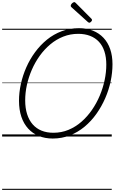

<svg xmlns="http://www.w3.org/2000/svg" viewBox="-20 -1279 1074 1799"><path d="M474 19Q402 19 343.5 -5Q285 -29 243.5 -74.5Q202 -120 180 -185.5Q158 -251 158 -335Q158 -412 175.5 -492Q193 -572 226.5 -648Q260 -724 309 -790.5Q358 -857 420 -907.5Q482 -958 558 -986.5Q634 -1015 720 -1015Q793 -1015 851 -991.5Q909 -968 950 -924.5Q991 -881 1012.5 -818.5Q1034 -756 1034 -677Q1034 -600 1017 -518.5Q1000 -437 966 -359Q932 -281 883.5 -212.5Q835 -144 772.5 -92Q710 -40 635 -10.5Q560 19 474 19ZM480 -35Q556 -35 622 -62.5Q688 -90 743 -138Q798 -186 841.5 -249Q885 -312 915 -383.5Q945 -455 960.5 -529Q976 -603 976 -673Q976 -743 958.5 -797Q941 -851 907 -887.5Q873 -924 824 -943Q775 -962 713 -962Q639 -962 573 -936Q507 -910 451.5 -863.5Q396 -817 352.5 -756.5Q309 -696 278.5 -626Q248 -556 232 -483Q216 -410 216 -339Q216 -266 234 -209.5Q252 -153 286 -114Q320 -75 369 -55Q418 -35 480 -35ZM817 -1066Q813 -1066 810.5 -1068Q808 -1070 803 -1073L650 -1211Q645 -1215 644 -1218Q643 -1221 643 -1226Q643 -1232 648.5 -1240Q654 -1248 662 -1253.5Q670 -1259 676 -1259Q681 -1259 683.5 -1256.5Q686 -1254 691 -1250L837 -1103Q841 -1099 841.5 -1096Q842 -1093 842 -1090Q842 -1084 833 -1075Q824 -1066 817 -1066ZM0 490H1027V500H0ZM0 -20H1027V0H0ZM0 -505H1027V-500H0ZM0 -1010H1027V-1000H0Z"/></svg>

Font: Playwrite AU TAS Guides
Style: Regular
Weight: 400
Designer: Veronika Burian, José Scaglione
Foundry: TypeTogether
Version: Version 1.003